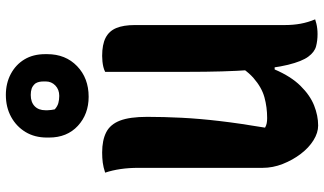

<svg xmlns="http://www.w3.org/2000/svg" viewBox="-240 -830 1081 640"><g transform="rotate(-90 300.0 -510.5)"><path d="M555 0Q549 2 541 4Q533 6 524 7Q515 8 506 8Q484 8 465 3Q446 -2 430.5 -23Q415 -44 403.5 -90.5Q392 -137 386 -218.5Q380 -300 380 -427Q380 -461 380 -495Q380 -529 380 -563.5Q380 -598 380 -632Q380 -666 380 -700Q388 -704 396.5 -706Q405 -708 414.5 -709Q424 -710 433 -710Q471 -710 493.5 -698.5Q516 -687 526 -663Q536 -639 536 -601Q536 -539 536 -476.5Q536 -414 536 -351.5Q536 -289 536 -226.5Q536 -164 536 -101Q536 -73 540.5 -48.5Q545 -24 555 0ZM201 10Q177 10 152 -5.5Q127 -21 106.5 -48Q86 -75 73 -108Q60 -141 60 -175Q60 -243 60 -313Q60 -383 60 -453Q60 -523 60 -590Q60 -621 56 -648.5Q52 -676 44 -700Q62 -706 77.5 -708Q93 -710 111 -710Q152 -710 178.5 -696.5Q205 -683 217.5 -650.5Q230 -618 230 -560Q230 -505 227 -445.5Q224 -386 216 -318Q208 -250 194 -167Q201 -163 208.5 -161.5Q216 -160 226 -160Q262 -160 295 -169Q328 -178 359.5 -205.5Q391 -233 419 -289V-135H388Q365 -81 333.5 -49Q302 -17 268 -3.5Q234 10 201 10ZM303 -1031Q342 -1031 373 -1014.5Q404 -998 421.5 -969Q439 -940 439 -900V-893Q439 -832 399 -793.5Q359 -755 297 -755Q239 -755 200 -791Q161 -827 161 -887V-894Q161 -935 179.5 -965.5Q198 -996 230 -1013.5Q262 -1031 303 -1031ZM303 -948Q279 -948 265.5 -935Q252 -922 252 -899V-892Q252 -886 253 -879.5Q254 -873 255 -868Q265 -859 276 -856Q287 -853 300 -853Q321 -853 334.5 -866Q348 -879 348 -898V-905Q348 -913 346.5 -920Q345 -927 341 -933Q333 -942 324 -945Q315 -948 303 -948Z"/></g></svg>

Font: Recursive Monospace Casual ExtraBold
Style: Regular
Weight: 800
Version: Version 1.047